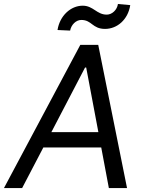

<svg xmlns="http://www.w3.org/2000/svg" viewBox="-40 -955 736 975"><path d="M72.4 0 180 -206H474.1L512.8 0H605.1L458.8 -727.3H367.9L-19.9 0ZM220.9 -284.1 392 -612.2H397.7L459.5 -284.1ZM252.1 -802.6 316.1 -799.7C321.7 -829.5 345.9 -853.7 372.9 -853.7C426.8 -853.7 428.3 -808.2 493.6 -808.2C554.7 -808.2 610.1 -855.1 621.4 -929L558.9 -934.7C554.7 -904.8 529.1 -880.7 502.1 -880.7C451 -880.7 433.9 -926.1 380 -926.1C318.9 -926.1 263.5 -875 252.1 -802.6Z"/></svg>

Font: Margiela Sans
Style: Italic
Weight: 400
Italic angle: -9.39999°
Designer: Stefan Endress, Andreas Faust
Version: Version 1.100;FEAKit 1.0